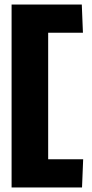

<svg xmlns="http://www.w3.org/2000/svg" viewBox="-20 -726 407 845"><path d="M31 99V-706H340L345 -582H192V-25H346L341 99Z"/></svg>

Font: Kanit SemiBold
Style: Regular
Weight: 600
Designer: Katatrad Team
Foundry: CadsonDemak
Version: Version 2.000; ttfautohint (v1.8.3)